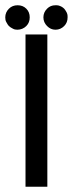

<svg xmlns="http://www.w3.org/2000/svg" viewBox="-67 -710 277 730"><path d="M30 0H113V-579H30ZM144 -597C157 -597 168 -602 177 -611C186 -620 190 -631 190 -644C190 -648 190 -652 189 -656C188 -660 186 -664 184 -667C182 -670 180 -674 177 -677C174 -680 171 -682 168 -684C164 -686 160 -688 156 -689C152 -690 148 -690 144 -690C131 -690 121 -686 112 -677C103 -668 98 -657 98 -644C98 -631 103 -620 112 -611C121 -602 131 -597 144 -597ZM-1 -597C12 -597 24 -602 33 -611C42 -620 46 -631 46 -644C46 -657 42 -668 33 -677C24 -686 13 -690 0 -690C-13 -690 -24 -686 -33 -677C-42 -668 -47 -657 -47 -644C-47 -637 -46 -631 -43 -626C-40 -621 -38 -616 -33 -611C-29 -607 -24 -604 -18 -601C-13 -598 -7 -597 -1 -597Z"/></svg>

Font: Kunika
Style: Regular
Weight: 400
Designer: Leo Kuroshita
Foundry: kurogedelic
Version: Version 1.000;PS 001.000;hotconv 1.0.88;makeotf.lib2.5.64775